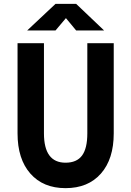

<svg xmlns="http://www.w3.org/2000/svg" viewBox="-20 -963 681 996"><path d="M121 -805 268 -943H375L520 -805H375L322 -869L268 -805ZM71 -739H208V-271Q208 -119 320 -119Q378 -119 405.5 -156Q433 -193 433 -271V-739H570V-271Q570 -138 503.5 -62.5Q437 13 320 13Q204 13 137.5 -62.5Q71 -138 71 -271Z"/></svg>

Font: Involve
Style: Bold
Weight: 700
Designer: Stefan Peev
Foundry: Context Ltd.
Version: Version 1.001